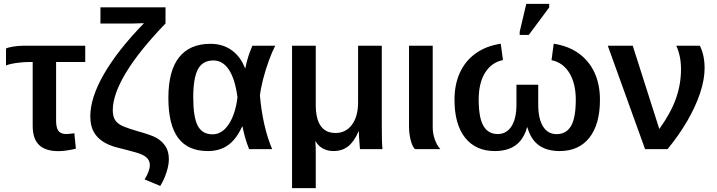

<svg xmlns="http://www.w3.org/2000/svg" viewBox="-20 -762 3663 981"><path d="M133.8 -445.3Q108.9 -445.3 83.3 -442.6Q57.6 -439.9 38.1 -435.8Q18.6 -431.6 10.7 -427.2V-514.2Q22.5 -520 48.6 -524.2Q74.7 -528.3 100.1 -528.3H415.5V-445.3H266.6V-145Q266.6 -109.9 278.3 -93.5Q290 -77.1 319.3 -77.1Q329.1 -77.6 339.1 -78.6Q349.1 -79.6 359.9 -81.1L367.7 -2.4Q349.6 2.4 324.5 6.3Q299.3 10.3 279.3 10.3Q212.4 10.3 179.7 -21.2Q147 -52.7 147 -118.7V-445.3Z M556.2 -199.2Q556.2 -164.6 570.1 -145.8Q584 -127 611.6 -115.7Q639.2 -104.5 681.2 -92.3Q712.9 -83.5 738.8 -74.7Q764.6 -65.9 781.2 -56.6Q809.1 -40 825.9 -14.2Q842.8 11.7 842.8 52.7Q842.8 71.8 837.2 95.5Q831.5 119.1 821.8 143.1Q812 167 798.8 188L718.8 154.8Q731.4 134.8 738.5 115.5Q745.6 96.2 745.6 81.5Q745.6 46.4 705.1 27.8Q694.3 22.9 674.1 16.8Q653.8 10.7 623 2.9Q593.3 -3.9 572 -10Q550.8 -16.1 535.9 -22.7Q521 -29.3 509.3 -36.6Q477.1 -56.2 459.2 -87.6Q441.4 -119.1 441.4 -168Q441.4 -262.7 511.2 -383.8Q581.1 -504.9 713.9 -641.6V-643.6L651.9 -641.6H493.2V-724.6H825.7V-642.1Q691.4 -502.9 623.8 -391.1Q556.2 -279.3 556.2 -199.2Z M1217.3 -115.7Q1187 -49.8 1144.8 -20Q1102.5 9.8 1042 9.8Q939.9 9.8 890.1 -57.4Q840.3 -124.5 840.3 -261.7Q840.3 -400.4 895 -469.2Q949.7 -538.1 1055.2 -538.1Q1118.2 -538.1 1163.6 -505.6Q1209 -473.1 1231.9 -413.6H1233.4Q1245.1 -472.7 1269.5 -528.3H1386.2Q1370.1 -497.6 1353.3 -451.2Q1336.4 -404.8 1324.2 -357.2Q1312 -309.6 1308.1 -273.9Q1314.5 -197.8 1330.3 -127.4Q1346.2 -57.1 1370.6 0H1252.9Q1240.7 -29.3 1232.2 -60.3Q1223.6 -91.3 1219.2 -115.7ZM967.3 -263.7Q967.3 -164.1 990.2 -119.9Q1013.2 -75.7 1065.9 -75.7Q1114.7 -75.7 1148.9 -127.4Q1183.1 -179.2 1193.4 -265.1Q1181.2 -357.4 1149.9 -405.3Q1118.7 -453.1 1070.3 -453.1Q1015.1 -453.1 991.2 -408Q967.3 -362.8 967.3 -263.7Z M1819.3 0Q1818.8 -10.3 1817.1 -26.4Q1815.4 -42.5 1814.7 -59.8Q1814 -77.1 1813.5 -90.8H1812Q1789.6 -38.6 1758.8 -14.4Q1728 9.8 1684.1 9.8Q1653.8 9.8 1629.9 -3.2Q1606 -16.1 1593.3 -39.6H1591.3Q1592.3 -28.8 1592.8 -14.6Q1593.3 -0.5 1593.3 18.1V199.2H1472.2V-528.3H1593.3V-226.6Q1593.3 -82.5 1694.8 -82.5Q1746.6 -82.5 1778.1 -124.5Q1809.6 -166.5 1809.6 -239.7V-528.3H1930.7V-116.7Q1930.7 -80.1 1931.4 -50.8Q1932.1 -21.5 1934.1 0Z M2100.1 0Q2085.4 -15.6 2077.6 -48.6Q2069.8 -81.5 2069.8 -115.2V-528.3H2190.9V-110.8Q2190.9 -80.6 2201.4 -50Q2211.9 -19.5 2230 0Z M2730 -227.5Q2730 -155.8 2754.4 -116.2Q2778.8 -76.7 2823.2 -76.7Q2873.5 -76.7 2897.7 -118.4Q2921.9 -160.2 2921.9 -252.4Q2921.9 -335 2889.4 -388.7Q2856.9 -442.4 2797.9 -454.6L2809.1 -538.6Q2884.3 -527.3 2937.3 -489Q2990.2 -450.7 3017.8 -390.6Q3045.4 -330.6 3045.4 -252.4Q3045.4 -127 2991.5 -58.6Q2937.5 9.8 2839.4 9.8Q2773.9 9.8 2732.9 -20Q2691.9 -49.8 2674.8 -111.3H2672.9Q2655.8 -49.8 2614.7 -20Q2573.7 9.8 2508.3 9.8Q2410.2 9.8 2356.2 -58.6Q2302.2 -127 2302.2 -252.4Q2302.2 -331.1 2330.1 -391.4Q2357.9 -451.7 2410.9 -489.5Q2463.9 -527.3 2538.6 -538.6L2549.8 -455.1Q2491.7 -443.4 2458.7 -390.9Q2425.8 -338.4 2425.8 -252.9Q2425.8 -160.6 2450 -118.9Q2474.1 -77.1 2523.4 -77.1Q2567.9 -77.1 2593.3 -116.5Q2618.7 -155.8 2618.7 -227.5V-329.1H2730ZM2786.1 -724.1 2681.6 -583.5H2635.3V-599.6L2668.9 -742.2H2786.1Z M3580.1 -413.1Q3580.1 -355.5 3556.9 -285.9Q3533.7 -216.3 3491 -143.1Q3448.2 -69.8 3390.6 0H3275.9L3085.4 -528.3H3212.9L3348.6 -103Q3406.2 -182.6 3432.9 -256.3Q3459.5 -330.1 3459.5 -408.7Q3459.5 -475.6 3435.5 -528.3H3555.7Q3580.1 -480.5 3580.1 -413.1Z"/></svg>

Font: Arimo SemiBold
Style: Regular
Weight: 600
Designer: Steve Matteson
Foundry: Monotype Imaging Inc.
Version: Version 1.33